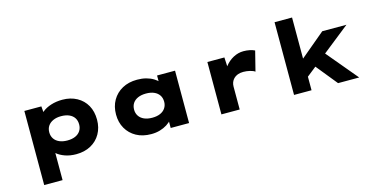

<svg xmlns="http://www.w3.org/2000/svg" viewBox="-89 -1203 3696 1887"><g transform="rotate(-15 1759.0 -260.0)"><path d="M167 220V-534H340L350 -415L313 -424Q320 -456 353.5 -483Q387 -510 439.5 -527Q492 -544 555 -544Q638 -544 702 -509Q766 -474 800.5 -412Q835 -350 835 -267Q835 -186 799.5 -123.5Q764 -61 700 -26Q636 9 551 9Q489 9 438 -9Q387 -27 354 -56Q321 -85 312 -117L354 -131V220ZM501 -144Q549 -144 583 -159Q617 -174 635 -202Q653 -230 653 -267Q653 -306 635 -333.5Q617 -361 583 -376Q549 -391 501 -391Q455 -391 420.5 -375.5Q386 -360 367.5 -332.5Q349 -305 349 -267Q349 -230 367.5 -202Q386 -174 420.5 -159Q455 -144 501 -144Z M1315 9Q1227 9 1163 -26.5Q1099 -62 1063.5 -124Q1028 -186 1028 -266Q1028 -348 1064 -410.5Q1100 -473 1164.5 -508.5Q1229 -544 1316 -544Q1366 -544 1407.5 -533Q1449 -522 1480.5 -502.5Q1512 -483 1532.5 -460.5Q1553 -438 1560 -417L1517 -412V-533H1700V0H1513V-144L1551 -132Q1547 -105 1527 -80Q1507 -55 1475.5 -35Q1444 -15 1403.5 -3Q1363 9 1315 9ZM1365 -144Q1413 -144 1447 -159Q1481 -174 1499.5 -202Q1518 -230 1518 -266Q1518 -305 1499.5 -332.5Q1481 -360 1447 -375Q1413 -390 1365 -390Q1318 -390 1283.5 -375Q1249 -360 1230.5 -332.5Q1212 -305 1212 -266Q1212 -230 1230.5 -202Q1249 -174 1283.5 -159Q1318 -144 1365 -144Z M2029 0V-533H2202L2212 -339L2158 -345Q2174 -400 2209.5 -445.5Q2245 -491 2294.5 -517.5Q2344 -544 2398 -544Q2430 -544 2460 -538Q2490 -532 2512 -521L2461 -319Q2444 -332 2410.5 -340Q2377 -348 2344 -348Q2311 -348 2286.5 -338.5Q2262 -329 2246 -312.5Q2230 -296 2222.5 -276Q2215 -256 2215 -233V0Z M2936 -130 2865 -254 3198 -533H3444ZM2768 0V-740H2946V0ZM3216 0 2980 -291 3107 -387 3431 0Z"/></g></svg>

Font: Lexend Peta ExtraBold
Style: Regular
Weight: 800
Version: Version 1.007